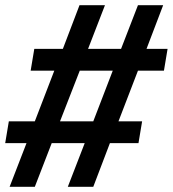

<svg xmlns="http://www.w3.org/2000/svg" viewBox="-28 -737 665 739"><path d="M9 -18 74 -186H-8L6 -270H106L181 -465H90L104 -549H214L278 -717H376L311 -549H438L503 -717H600L536 -549H617L603 -465H503L428 -270H519L505 -186H395L331 -18H233L298 -186H171L106 -18ZM331 -270 406 -465H279L203 -270Z"/></svg>

Font: Iosevka SS04 Md Ex Obl
Style: Regular
Weight: 500
Width: 7
Italic angle: -9°
Monospace: yes
Designer: Belleve Invis
Foundry: Belleve Invis
Version: Version 19.0.0; ttfautohint (v1.8.4)